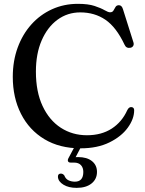

<svg xmlns="http://www.w3.org/2000/svg" viewBox="-20 -736 738 976"><path d="M662 -175.5Q662 -131.5 629.5 -86.8Q597 -42 536 -12Q475 18 389.5 18Q283 18 205.8 -28.5Q128.5 -75 86.8 -157.2Q45 -239.5 45 -345.5Q45 -426 69.8 -493.8Q94.5 -561.5 139.2 -611.5Q184 -661.5 244.5 -689Q305 -716.5 376 -716.5Q428 -716.5 460.5 -705.8Q493 -695 511.5 -684.2Q530 -673.5 539.5 -673.5Q551.5 -673.5 556.8 -682.5Q562 -691.5 567.2 -700.5Q572.5 -709.5 584.5 -709.5Q599 -709.5 605 -689.5L658.5 -520Q661.5 -510 656.8 -502.2Q652 -494.5 642 -493Q621.5 -489.5 613 -509Q571 -598 516 -635.5Q461 -673 388 -673Q323 -673 272 -635.5Q221 -598 191.8 -530.5Q162.5 -463 162.5 -372Q162.5 -269.5 196.5 -197Q230.5 -124.5 289.2 -86.5Q348 -48.5 422 -48.5Q495.5 -48.5 547.8 -82.2Q600 -116 627 -176Q635.5 -193.5 649.5 -191.5Q662 -189.5 662 -175.5ZM367.5 -6H400.5L364.5 63Q370 62.5 377 62.5Q422 62.5 447.5 83Q473 103.5 473 138Q473 174.5 445.2 196.8Q417.5 219 369.5 219Q329 219 302.8 203Q276.5 187 274.5 164Q273.5 147 288.5 146.5Q299.5 146 307 156Q313.5 173.5 328.2 180.5Q343 187.5 360.5 187.5Q403.5 187.5 403.5 138Q403.5 116.5 391.5 103.5Q379.5 90.5 356.5 90.5H339.5Q329 90.5 326 84.2Q323 78 327.5 69Z"/></svg>

Font: Fraunces 9pt
Style: Regular
Weight: 400
Version: Version 1.000;[b76b70a41]